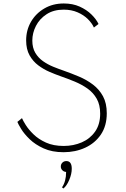

<svg xmlns="http://www.w3.org/2000/svg" viewBox="-20 -860 724 1105"><path d="M346 16Q414 16 470.5 -10Q527 -36 560.8 -86Q594.5 -136 594.5 -208Q594.5 -266 572.8 -306Q551 -346 515 -373.2Q479 -400.5 435.2 -419Q391.5 -437.5 347.5 -453Q318 -463 286.2 -476Q254.5 -489 227.2 -508.2Q200 -527.5 183 -556.2Q166 -585 166 -626.5Q166 -670 186.8 -710.8Q207.5 -751.5 248 -778Q288.5 -804.5 346.5 -804.5Q391 -804.5 426.2 -789.2Q461.5 -774 485.5 -750.2Q509.5 -726.5 520.5 -701.5L547 -722Q534 -749.5 506.2 -776.8Q478.5 -804 438.5 -822Q398.5 -840 347 -840Q284 -840 235 -811.2Q186 -782.5 158.2 -734.5Q130.5 -686.5 130.5 -627.5Q130.5 -576.5 150.2 -541.5Q170 -506.5 200.5 -483.8Q231 -461 264.8 -446.5Q298.5 -432 327 -422Q369 -407.5 410 -390.5Q451 -373.5 484 -350Q517 -326.5 536.8 -291.5Q556.5 -256.5 556.5 -206Q556.5 -144.5 527.5 -103Q498.5 -61.5 450.8 -40.8Q403 -20 346.5 -20Q287.5 -20 244.5 -39.5Q201.5 -59 173 -86.8Q144.5 -114.5 128.2 -140.5Q112 -166.5 106.5 -180L80 -158.5Q84.5 -146 101.8 -117.8Q119 -89.5 150.8 -58.8Q182.5 -28 231 -6Q279.5 16 346 16ZM344.5 225Q363.5 210.5 378.2 176Q393 141.5 393 111Q393 67 362 67Q348 67 339 76Q330 85 330 98.5Q330 111 339 120Q348 129 360.5 129.5Q360.5 184 337 218Z"/></svg>

Font: Spartan ExtraLight
Style: Regular
Weight: 200
Designer: Matt Bailey, Mirko Velimirovic
Foundry: Matt Bailey
Version: Version 1.003; ttfautohint (v1.8.3)